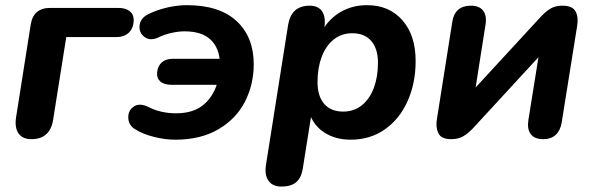

<svg xmlns="http://www.w3.org/2000/svg" viewBox="-20 -520 2251 729"><path d="M41 -74.4 96.5 -426.1Q106.5 -490 170.7 -490H427.8Q456.3 -490 471.9 -478Q487.6 -466 487.6 -444.7Q487.6 -414.4 470.1 -396.9Q452.7 -379.3 421 -379.3H231.6L181.5 -63.8Q169.3 8.4 99 8.4Q65.5 8.4 50.3 -13.7Q35.1 -35.7 41 -74.4Z M492.9 -29.3Q468 -44.5 467.1 -72.7Q466.2 -100.8 487.8 -115.4Q509.5 -130 542.6 -114.2Q589.9 -89.8 648.6 -89.8Q717.1 -89.8 756.5 -125.4Q795.9 -161 808.3 -218.3L816.7 -198.1H630.1Q602.4 -198.1 588.2 -211.2Q574 -224.4 576.6 -245.8Q579.2 -269.9 594.5 -283.3Q609.9 -296.7 635.9 -296.7H826.3L815.1 -278.7Q813.9 -335.7 780.7 -368.4Q747.5 -401 680.4 -401Q658.2 -401 631.6 -395.2Q605.1 -389.4 583.7 -378.9Q551 -362.9 528.8 -379.5Q506.5 -396.2 510.1 -424.4Q513.6 -452.7 545.9 -467.7Q578.9 -483.3 616.9 -491.9Q654.8 -500.4 689.6 -500.4Q812.9 -500.4 878.2 -440.1Q943.4 -379.8 943.4 -275.8Q943.4 -199.6 910.2 -134.3Q877 -69 809.5 -29.3Q742.1 10.4 645.4 10.4Q606.6 10.4 564.7 -0.2Q522.7 -10.7 492.9 -29.3Z M989.8 106.4 1074.1 -426.4Q1086.4 -498.4 1155.6 -498.4Q1188.7 -498.4 1203.1 -476.7Q1217.5 -454.9 1211.5 -415.4L1203.7 -367.2L1202.8 -403.3Q1230.8 -450.3 1274.8 -475.4Q1318.7 -500.4 1373.9 -500.4Q1457.7 -500.4 1507.9 -443.1Q1558.1 -385.8 1558.1 -288.4Q1558.1 -204.4 1527.7 -136.3Q1497.3 -68.2 1441.5 -28.9Q1385.7 10.4 1311.1 10.4Q1254.5 10.4 1212.8 -16Q1171.1 -42.3 1154.1 -91.9L1163.3 -91.7L1129.6 120.4Q1124 155.5 1104.3 172Q1084.7 188.4 1048.6 188.4Q1015.5 188.4 999.7 166.7Q984 145.1 989.8 106.4ZM1415.1 -281.2Q1415.1 -335.5 1389.5 -364.6Q1364 -393.8 1317.5 -393.8Q1277 -393.8 1247 -369.9Q1217.1 -346 1201.3 -303.9Q1185.6 -261.8 1185.6 -208.8Q1185.6 -154.6 1211.1 -125.4Q1236.7 -96.3 1283.1 -96.3Q1323.7 -96.3 1353.6 -120Q1383.5 -143.8 1399.3 -186Q1415.1 -228.3 1415.1 -281.2Z M1639.1 -68.9 1697.3 -437.1Q1701.9 -467.5 1719.7 -483Q1737.4 -498.4 1767.7 -498.4Q1800.4 -498.4 1814.6 -479.3Q1828.9 -460.1 1823.4 -426L1779.5 -147.5H1748.7L2033.4 -456.5Q2053.1 -477.6 2071.2 -488Q2089.2 -498.4 2115.7 -498.4Q2153.6 -498.4 2165.3 -476.6Q2177.1 -454.8 2171.4 -421.9L2112.5 -53.8Q2107.1 -23.3 2089.3 -7.4Q2071.6 8.4 2042.9 8.4Q2009.4 8.4 1995.2 -10.7Q1980.9 -29.9 1986.3 -64.8L2031 -343.4H2061.9L1777.1 -34.3Q1757.4 -13.2 1738.6 -2.4Q1719.8 8.4 1693.3 8.4Q1654.8 8.4 1644.2 -14.6Q1633.5 -37.6 1639.1 -68.9Z"/></svg>

Font: SN Pro Thin
Style: Italic
Weight: 200
Italic angle: -9°
Designer: Tobias Whetton
Foundry: Supernotes
Version: Version 1.003;Glyphs 3.3 (3324)